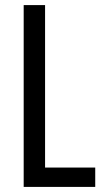

<svg xmlns="http://www.w3.org/2000/svg" viewBox="-20 -734 411 754"><path d="M73 0V-714H157V-76H354V0Z"/></svg>

Font: Noto Sans Thai ExtraCondensed
Style: Regular
Weight: 400
Width: 2
Designer: Monotype Design Team
Foundry: Monotype Imaging Inc.
Version: Version 2.002